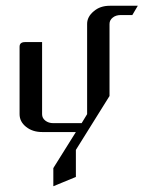

<svg xmlns="http://www.w3.org/2000/svg" viewBox="-20 -458 498 666"><path d="M47.9 -62V-295.9Q47.9 -312 66.9 -312H126V-62Q126 -48.3 137.2 -39.6Q148.4 -30.8 165 -30.8H263.2L282.2 -62V-375Q282.2 -399.9 305.2 -418.9Q327.1 -438 360.8 -438H458L439 -405.8H398.9Q381.8 -405.8 371.1 -397Q359.9 -388.2 359.9 -375V-125L243.2 62V155.8L165 188V125L243.2 0H126Q92.8 0 70.3 -18.1Q47.9 -36.1 47.9 -62Z"/></svg>

Font: Hhenum
Style: Regular
Weight: 400
Designer: T. Christopher White
Version: Version 1.0